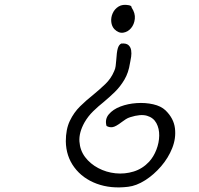

<svg xmlns="http://www.w3.org/2000/svg" viewBox="-20 -584 840 811"><path d="M492 -400Q513 -402 522.5 -393.5Q532 -385 534 -371.5Q536 -358 534 -344.5Q532 -331 530 -322Q529 -318 529 -317Q523 -277 505.5 -247.5Q488 -218 465.5 -196Q443 -174 419 -154Q395 -135 373.5 -114Q352 -93 337 -67Q313 -24 315.5 13.5Q318 51 339.5 79.5Q361 108 395 126Q429 144 468 148Q507 152 544.5 140.5Q582 129 610 99Q629 78 640.5 48.5Q652 19 652.5 -11Q653 -41 640.5 -64Q628 -87 601 -95Q574 -103 530 -89Q520 -86 511.5 -80.5Q503 -75 495 -69Q469 -49 455.5 -47Q442 -45 430 -52Q422 -80 439.5 -101Q457 -122 488.5 -134Q520 -146 557 -148.5Q594 -151 627 -143.5Q660 -136 679 -118Q714 -84 719 -42Q724 0 707.5 41.5Q691 83 660.5 118.5Q630 154 593 177.5Q556 201 521 205Q448 214 388.5 192Q329 170 294 123Q259 76 258 13Q258 -38 275 -73.5Q292 -109 318.5 -135Q345 -161 373 -183Q401 -206 425 -229Q449 -252 462 -283Q467 -293 468.5 -305Q470 -317 471 -330Q473 -364 477.5 -379.5Q482 -395 492 -400ZM524 -562Q529 -561 532.5 -559Q536 -557 536 -552Q552 -528 549.5 -504.5Q547 -481 533.5 -465Q520 -449 500.5 -446Q481 -443 463 -461Q452 -473 450 -491.5Q448 -510 456 -528Q464 -546 481 -556.5Q498 -567 524 -562Z"/></svg>

Font: Yuji Hentaigana Akebono
Style: Regular
Weight: 400
Designer: Kataoka Yuji
Foundry: Kinuta Font Factory
Version: Version 3.002